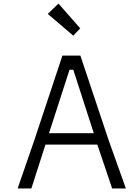

<svg xmlns="http://www.w3.org/2000/svg" viewBox="-20 -1057 788 1077"><path d="M156 0H79L173 -272L330 -745H431L589 -272L686 0H609L526 -246H235ZM370 -666 255 -310H506L391 -666ZM308 -1037 430 -898 391 -857 248 -979Z"/></svg>

Font: Biancoenero Regular
Style: Regular
Weight: 400
Designer: Riccardo Lorusso, Umberto Mischi
Foundry: Biancoenero Edizioni
Version: Version 0.000